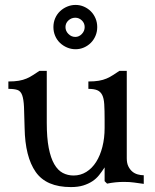

<svg xmlns="http://www.w3.org/2000/svg" viewBox="-20 -746 628 780"><path d="M405 -261Q405 -298 403.5 -322.5Q402 -347 395 -360.5Q388 -374 375 -379.5Q362 -385 339 -385V-415Q364 -415 381.5 -418Q399 -421 413 -427Q427 -433 439 -441Q451 -449 465 -458H495V-103Q495 -83 501.5 -70Q508 -57 517.5 -49Q527 -41 539.5 -37.5Q552 -34 564 -34V1Q541 -2 524.5 -4.5Q508 -7 483 -7Q449 -7 415 0L405 -10V-66Q394 -49 382.5 -34.5Q371 -20 355 -9.5Q339 1 318 7.5Q297 14 268 14Q168 14 125 -47.5Q82 -109 80 -226Q79 -280 77.5 -311.5Q76 -343 70 -359.5Q64 -376 51 -380.5Q38 -385 14 -385V-415Q39 -415 56.5 -418Q74 -421 88 -427Q102 -433 114 -441Q126 -449 140 -458H170V-247Q170 -186 178 -145Q186 -104 200.5 -79Q215 -54 235 -43.5Q255 -33 279 -33Q307 -33 330.5 -47.5Q354 -62 370.5 -88Q387 -114 396 -149.5Q405 -185 405 -226ZM197 -636Q197 -655 204 -671.5Q211 -688 223.5 -700Q236 -712 252.5 -719Q269 -726 287 -726Q305 -726 321 -719Q337 -712 349 -700Q361 -688 368 -671.5Q375 -655 375 -636Q375 -617 368 -600.5Q361 -584 349 -572Q337 -560 321 -553Q305 -546 287 -546Q269 -546 252.5 -553Q236 -560 223.5 -572Q211 -584 204 -600.5Q197 -617 197 -636ZM246 -636Q246 -620 258 -608Q270 -596 286 -596Q301 -596 312.5 -608Q324 -620 324 -636Q324 -652 312.5 -663Q301 -674 286 -674Q270 -674 258 -663Q246 -652 246 -636Z"/></svg>

Font: Milonga
Style: Regular
Weight: 400
Designer: Pablo Impallari, Brenda Gallo, Rodrigo Fuenzalida
Foundry: Pablo Impallari, Brenda Gallo, Rodrigo Fuenzalida
Version: Version 1.000; ttfautohint (v0.93) -l 8 -r 50 -G 200 -x 14 -